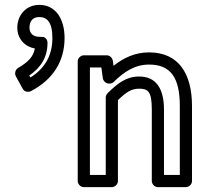

<svg xmlns="http://www.w3.org/2000/svg" viewBox="-20 -743 854 788"><path d="M160 -591C160 -591 144 -592 143 -592H141C117 -592 101 -606 101 -629C101 -659 117 -673 141 -673C173 -673 195 -652 195 -587C195 -516 165 -463 105 -425L100 -433C148 -466 175 -508 175 -568C175 -578 169 -587 160 -591ZM73 -379C79 -367 95 -363 107 -369C197 -416 245 -491 245 -587C245 -662 211 -723 141 -723C89 -723 51 -683 51 -629C51 -583 83 -551 123 -544C117 -511 97 -489 54 -464C43 -457 39 -442 45 -430ZM427 -400H430C437 -400 443 -403 447 -407C489 -448 533 -478 592 -478C679 -478 718 -426 718 -308V-25H653V-293C653 -379 621 -429 551 -429C498 -429 463 -401 422 -361C417 -356 414 -349 414 -343V-25H349V-466H396L402 -422C404 -410 415 -400 427 -400ZM446 -473 443 -494C441 -506 430 -516 418 -516H324C313 -516 299 -506 299 -491V0C299 11 309 25 324 25H439C450 25 464 15 464 0V-332C499 -366 520 -379 551 -379C587 -379 603 -369 603 -293V0C603 11 613 25 628 25H743C754 25 768 15 768 0V-308C768 -438 715 -528 592 -528C533 -528 487 -505 446 -473Z"/></svg>

Font: Falling Sky
Style: Ou
Weight: 400
Designer: Paul D. Hunt
Foundry: Adobe Systems Incorporated
Version: Version 1.02